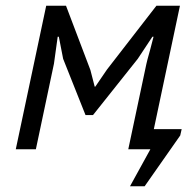

<svg xmlns="http://www.w3.org/2000/svg" viewBox="-20 -520 674 669"><path d="M490 -297Q490 -298 494 -313.5Q498 -329 503 -346L515 -392H511L460 -315L304 -119H278L200 -315L185 -392H181L168 -298L105 0H35L141 -500H210L295 -276L310 -218H312L353 -278L525 -500H607L516 -70H613L608 -48L484 129H433L504 0H427Z"/></svg>

Font: PT Sans
Style: Italic
Weight: 400
Italic angle: -12°
Designer: A.Korolkova, O.Umpeleva, V.Yefimov
Foundry: ParaType Ltd
Version: Version 2.003W OFL